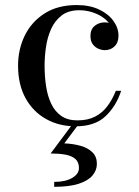

<svg xmlns="http://www.w3.org/2000/svg" viewBox="-20 -490 550 760"><path d="M279.5 10Q214 10 162.5 -18.8Q111 -47.5 81.2 -101.2Q51.5 -155 51.5 -230Q51.5 -295 78.2 -349.5Q105 -404 156.8 -437Q208.5 -470 284 -470Q335 -470 372 -452.5Q409 -435 429 -407.2Q449 -379.5 449 -348.5Q449 -321.5 433.5 -306.5Q418 -291.5 395 -291.5Q382.5 -291.5 369.2 -297.2Q356 -303 347 -315.2Q338 -327.5 338 -347.5Q338 -374 355 -387.8Q372 -401.5 395 -401.5Q416.5 -401.5 432.2 -388.2Q448 -375 448 -348.5H429Q429 -372 417.2 -390.5Q405.5 -409 385.8 -422.2Q366 -435.5 342 -442.5Q318 -449.5 294 -449.5Q251 -449.5 224 -428.8Q197 -408 182.2 -375Q167.5 -342 162 -303.8Q156.5 -265.5 156.5 -230Q156.5 -187 162.5 -148Q168.5 -109 183 -78.8Q197.5 -48.5 222.8 -31Q248 -13.5 286.5 -13.5Q327.5 -13.5 356.5 -28.5Q385.5 -43.5 405.2 -70Q425 -96.5 438.5 -130.5H459.5Q440 -70 397.8 -30Q355.5 10 279.5 10ZM194.5 249.5V230Q239 230 265.8 214.2Q292.5 198.5 292.5 175Q292.5 151.5 278 139Q263.5 126.5 238.2 122Q213 117.5 180.5 117.5L268 0H292.5L234.5 77.5Q271 79 300 87.5Q329 96 346.2 113.2Q363.5 130.5 363.5 158.5Q363.5 183.5 346.5 204.2Q329.5 225 292.2 237.2Q255 249.5 194.5 249.5Z"/></svg>

Font: Bodoni Moda SC
Style: Regular
Weight: 400
Designer: Owen Earl
Foundry: indestructible type
Version: Version 2.005